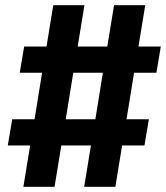

<svg xmlns="http://www.w3.org/2000/svg" viewBox="-20 -737 640 739"><path d="M70 -18 96 -177H10L27 -278H113L142 -457H56L73 -558H159L185 -717H305L279 -558H393L419 -717H539L513 -558H599L582 -457H496L467 -278H553L536 -177H450L424 -18H304L330 -177H216L190 -18ZM233 -278H347L376 -457H262Z"/></svg>

Font: Iosevka Etoile
Style: Bold Italic
Weight: 700
Italic angle: -9°
Designer: Belleve Invis
Foundry: Belleve Invis
Version: Version 28.1.0; ttfautohint (v1.8.4)